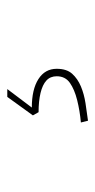

<svg xmlns="http://www.w3.org/2000/svg" viewBox="116 -156 267 540"><g transform="rotate(-90 250.0 113.5)"><path d="M180 227 175 207Q208 204 238 196.5Q268 189 286.5 176Q305 163 305 139Q305 121 293 110Q281 99 258 93.5Q235 88 204 88L195 72L247 0H269L217 69Q268 69 297 87.5Q326 106 326 139Q326 167 312 182.5Q298 198 276.5 207Q255 216 229 220Q203 224 180 227Z"/></g></svg>

Font: Lexend Mega Thin
Style: Regular
Weight: 250
Version: Version 1.007